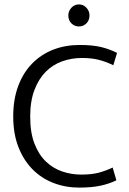

<svg xmlns="http://www.w3.org/2000/svg" viewBox="-20 -842 584 871"><path d="M348 -50Q397 -50 429.5 -59Q462 -68 491 -82L508 -24Q475 -8 435.5 0.5Q396 9 339 9Q277 9 222.5 -12Q168 -33 127.5 -74Q87 -115 63.5 -175Q40 -235 40 -314Q40 -391 62.5 -451.5Q85 -512 125.5 -553.5Q166 -595 221 -616.5Q276 -638 341 -638Q400 -638 439 -628.5Q478 -619 511 -602L494 -546Q459 -563 426.5 -571Q394 -579 352 -579Q305 -579 262.5 -564Q220 -549 188 -517Q156 -485 136.5 -434.5Q117 -384 117 -313Q117 -240 136.5 -190Q156 -140 188.5 -109Q221 -78 262.5 -64Q304 -50 348 -50ZM290 -772Q290 -792 304 -807Q318 -822 338 -822Q358 -822 372 -807Q386 -792 386 -772Q386 -750 372 -736Q358 -722 338 -722Q318 -722 304 -736Q290 -750 290 -772Z"/></svg>

Font: Mukta Mahee Light
Style: Regular
Weight: 300
Designer: Shuchita Grover, Noopur Datye, Girish Dalvi, Yashodeep Gholap
Foundry: Ek Type
Version: Version 2.538;PS 1.000;hotconv 16.6.51;makeotf.lib2.5.65220;